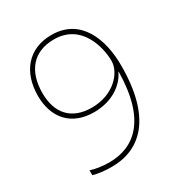

<svg xmlns="http://www.w3.org/2000/svg" viewBox="-173 -913 918 978"><g transform="rotate(-30 286.0 -424.0)"><path d="M202 -56C373 -56 501 -174 501 -479C501 -635 442 -792 270 -792C134 -792 56 -696 56 -557C56 -427 131 -342 263 -342C378 -342 447 -403 472 -458H474C470 -178 351 -82 202 -82C160 -82 118 -89 94 -98V-69C121 -61 160 -56 202 -56ZM265 -368C145 -368 83 -440 83 -558C83 -687 149 -766 270 -766C432 -766 470 -603 470 -524C470 -456 394 -368 265 -368Z"/></g></svg>

Font: Noto Sans Malayalam UI Thin
Style: Regular
Weight: 100
Designer: Jelle Bosma - Monotype Design Team
Foundry: Monotype Imaging Inc.
Version: Version 2.104